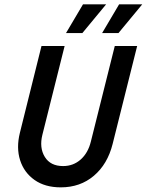

<svg xmlns="http://www.w3.org/2000/svg" viewBox="-20 -832 660 864"><path d="M253.5 11.1Q182.6 11.1 135.4 -22.2Q88.2 -55.6 70.5 -111.1Q52.8 -166.7 69.4 -234L166.7 -625H270.8L170.8 -225.7Q156.2 -167.4 181.6 -126Q206.9 -84.7 263.9 -84.7Q309.7 -84.7 343.1 -114.2Q376.4 -143.8 388.9 -195.1L496.5 -625H597.2L486.8 -184Q463.9 -93.1 402.4 -41Q341 11.1 253.5 11.1ZM439.6 -683.3 516 -812.5H620.1L513.2 -683.3ZM277.1 -683.3 353.5 -812.5H457.6L350.7 -683.3Z"/></svg>

Font: Afacad Medium
Style: Italic
Weight: 500
Italic angle: -14°
Designer: Kristian Moeller
Foundry: Dicotype
Version: Version 1.000; ttfautohint (v1.8.4.7-5d5b)